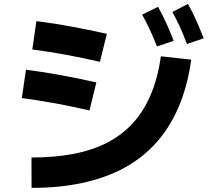

<svg xmlns="http://www.w3.org/2000/svg" viewBox="-20 -873 1040 948"><path d="M507.5 -706 473.5 -567.7Q388.8 -587.3 305.7 -602.6Q222.5 -617.8 139.5 -628.8L159.8 -768.8Q246.2 -757.8 333.3 -741.7Q420.3 -725.7 507.5 -706ZM455.8 -466 421.8 -327.7Q337.2 -347.3 254 -362.6Q170.8 -377.8 87.8 -388.8L108.2 -528.8Q194.5 -517.8 281.6 -501.7Q368.7 -485.7 455.8 -466ZM135.8 54.7 135.5 -95.3Q248.7 -95.3 342.2 -113.1Q435.7 -130.8 508.8 -168.3Q581.8 -205.8 635.7 -264.7Q689.5 -323.5 724.3 -405.5Q759.2 -487.5 774.3 -595L924.3 -578.5Q905.8 -447.2 861.9 -344.7Q818 -242.3 750 -166.9Q682 -91.5 590.6 -42.6Q499.2 6.3 385.4 30.5Q271.7 54.7 135.8 54.7ZM755 -643.8Q735.2 -693.8 717.8 -730.8Q700.3 -767.8 681.8 -800.7L760.3 -839.3Q783 -798.8 802.2 -755.9Q821.3 -713 837.8 -671.3ZM903 -655.7Q883.8 -706.7 866.3 -744.3Q848.8 -781.8 831.2 -814L908 -853.5Q931.7 -812 950.4 -768.9Q969.2 -725.8 985.8 -684Z"/></svg>

Font: Murecho Thin
Style: Regular
Weight: 100
Designer: Neil Summerour
Foundry: Positype
Version: Version 1.010